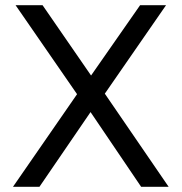

<svg xmlns="http://www.w3.org/2000/svg" viewBox="-20 -720 700 740"><path d="M30 0 277 -357 40 -700H144L331 -429L520 -700H620L384 -359L630 0H524L329 -288L132 0Z"/></svg>

Font: Golos Text
Style: Regular
Weight: 400
Designer: A.Korolkova, Vitaly Kuzmin
Foundry: ParaType Ltd
Version: Version 2.004